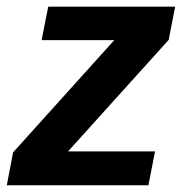

<svg xmlns="http://www.w3.org/2000/svg" viewBox="-25 -548 545 568"><path d="M433.6 -100.1 414.1 0H-4.9L13.7 -97.2L313 -429.2H98.1L117.7 -528.3H493.2L474.1 -430.2L176.3 -100.1Z"/></svg>

Font: Arimo
Style: Italic
Weight: 400
Italic angle: -12°
Designer: Steve Matteson
Foundry: Monotype Imaging Inc.
Version: Version 1.33